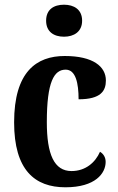

<svg xmlns="http://www.w3.org/2000/svg" viewBox="-20 -786 502 816"><path d="M252 -630C294 -630 329 -651 329 -698C329 -746 294 -766 252 -766C209 -766 176 -746 176 -698C176 -651 209 -630 252 -630ZM258 10C386 10 429 -50 429 -98C429 -117 420 -132 405 -141C385 -95 343 -59 284 -59C210 -59 179 -130 179 -267C179 -439 210 -490 259 -490C302 -490 314 -432 314 -364C409 -364 430 -400 430 -444C430 -503 376 -548 255 -548C135 -548 40 -481 40 -266C40 -63 128 10 258 10Z"/></svg>

Font: Noto Serif Myanmar Condensed
Style: Bold
Weight: 700
Width: 3
Designer: Ben Mitchell and the Monotype Design Team
Foundry: Monotype Imaging Inc.
Version: Version 2.106